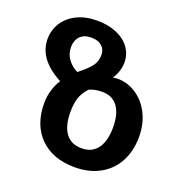

<svg xmlns="http://www.w3.org/2000/svg" viewBox="-129 -821 909 951"><g transform="rotate(20 325.0 -345.5)"><path d="M615 -235Q615 -161 585 -104.5Q555 -48 498.5 -16.5Q442 15 366 15Q250 15 183 -51.5Q116 -118 116 -233Q116 -301 153 -361Q23 -430 23 -536Q23 -584 47.5 -622.5Q72 -661 117.5 -683.5Q163 -706 224 -706Q283 -706 328 -686.5Q373 -667 397 -633Q421 -599 421 -557Q421 -511 393 -468Q409 -470 417 -470Q470 -470 515.5 -440Q561 -410 588 -356.5Q615 -303 615 -235ZM146 -539Q146 -503 165.5 -476Q185 -449 217 -433Q220 -434 224 -438Q268 -473 284.5 -497Q301 -521 301 -552Q301 -582 281 -599.5Q261 -617 225 -617Q187 -617 166.5 -595.5Q146 -574 146 -539ZM478 -235Q478 -306 450 -344.5Q422 -383 368 -383Q327 -383 299 -369Q272 -339 262.5 -308.5Q253 -278 253 -235Q253 -163 281.5 -124Q310 -85 366 -85Q421 -85 449.5 -124.5Q478 -164 478 -235Z"/></g></svg>

Font: FiraGOUPP
Style: Medium
Weight: 400
Designer: bBox Type
Foundry: bBox Type GmbH
Version: Version 1.001